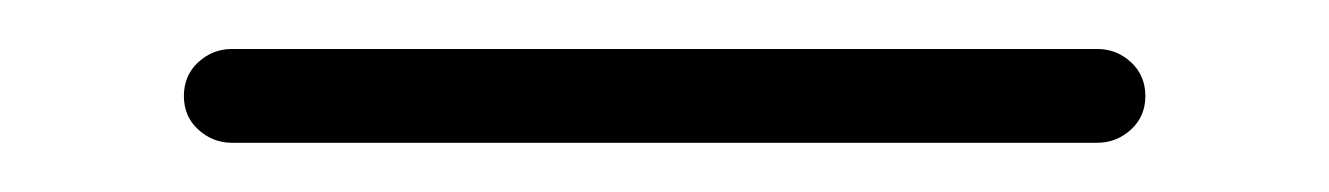

<svg xmlns="http://www.w3.org/2000/svg" viewBox="-20 67 540 78"><path d="M74.2 125Q66.4 125 60.5 119.6Q54.7 114.3 54.7 106Q54.7 97.7 60.5 92.3Q66.4 86.9 74.2 86.9H425.8Q433.6 86.9 439.5 92.3Q445.3 97.7 445.3 106Q445.3 114.3 439.5 119.6Q433.6 125 425.8 125Z"/></svg>

Font: Rounded-X Mgen+ 1mn light
Style: Regular
Weight: 200
Designer: [Source Han Sans]
Ryoko NISHIZUKA  (kana & ideographs); Paul D. Hunt (Latin, Greek & Cyrillic); Wenlong ZHANG  (bopomofo
Version: Version 1.059.20150602